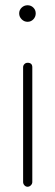

<svg xmlns="http://www.w3.org/2000/svg" viewBox="-20 -711 211 731"><path d="M85 -472Q103 -472 103 -455V-18Q103 -11 97.5 -5.5Q92 0 85 0Q78 0 73 -5.5Q68 -11 68 -18V-455Q68 -462 73 -467Q78 -472 85 -472ZM62.5 -682Q72 -691 85 -691Q98 -691 107 -682Q116 -673 116 -660Q116 -647 107 -637.5Q98 -628 85 -628Q72 -628 62.5 -637.5Q53 -647 53 -660Q53 -673 62.5 -682Z"/></svg>

Font: Dosis
Style: ExtraLight
Weight: 250
Designer: Edgar Tolentino, Pablo Impallari, Igino Marini
Foundry: Edgar Tolentino, Pablo Impallari, Igino Marini
Version: Version 1.007